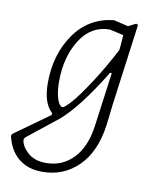

<svg xmlns="http://www.w3.org/2000/svg" viewBox="-134 -522 638 780"><g transform="rotate(10 185.5 -132.5)"><path d="M275 -460 334 -446 365 -462 373 -458 328 -123 318 -37Q303 76 242 136.5Q181 197 93 197Q33 197 -5.5 165Q-44 133 -57 75L-54 67L91 -37V-45Q53 -81 53 -162Q53 -279 111 -363.5Q169 -448 271 -460ZM97 -177Q97 -142 103 -117.5Q109 -93 116 -84.5Q123 -76 129 -76Q137 -76 163.5 -106Q190 -136 232.5 -201Q275 -266 316 -345L318 -364L321 -407L264 -420Q187 -420 142 -349Q97 -278 97 -177ZM101 159Q169 159 214.5 111.5Q260 64 272 -25L302 -247H295Q199 -90 126 -28L4 69Q-4 76 -4 82Q-2 108 26 133.5Q54 159 101 159Z"/></g></svg>

Font: Alegreya Sans SC Light
Style: Italic
Weight: 300
Italic angle: -7°
Designer: Juan Pablo del Peral
Foundry: Huerta Tipografica
Version: Version 2.007